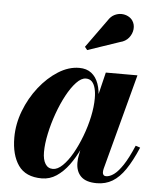

<svg xmlns="http://www.w3.org/2000/svg" viewBox="-52 -758 674 813"><g transform="rotate(5 285.0 -351.5)"><path d="M155.5 10Q87 10 56 -34.2Q25 -78.5 25 -152.5Q25 -210 46.5 -266.2Q68 -322.5 104.2 -368.5Q140.5 -414.5 184.5 -442.2Q228.5 -470 273.5 -470Q305 -470 325.2 -454.2Q345.5 -438.5 355.5 -410.2Q365.5 -382 365.5 -344.5Q365.5 -319.5 359.2 -283.8Q353 -248 341 -208Q329 -168 311 -129.5Q293 -91 269.8 -59.5Q246.5 -28 218 -9Q189.5 10 155.5 10ZM199 -34Q219 -34 240.2 -54.5Q261.5 -75 281 -109.2Q300.5 -143.5 316.2 -185Q332 -226.5 341 -268.8Q350 -311 350 -347.5Q350 -372 345.2 -390Q340.5 -408 330.8 -417.8Q321 -427.5 305.5 -427.5Q286 -427.5 265 -405.2Q244 -383 224.5 -346.8Q205 -310.5 189.5 -267.2Q174 -224 164.8 -180.5Q155.5 -137 155.5 -102Q155.5 -70 166.8 -52Q178 -34 199 -34ZM389.5 10Q343.5 10 322 -11.2Q300.5 -32.5 300.5 -69Q300.5 -78.5 301.2 -85.5Q302 -92.5 303 -97.5L318 -175L344 -254.5L358 -340.5L387 -460H521.5L413.5 -54Q411.5 -46 411.5 -38.5Q411.5 -32 415 -27.5Q418.5 -23 426.5 -23Q441.5 -23 459 -35.5Q476.5 -48 496.8 -78.2Q517 -108.5 540 -162.5L559.5 -156Q535 -98.5 510 -61.8Q485 -25 455.8 -7.5Q426.5 10 389.5 10ZM300 -548 289.5 -561 375.5 -680.5Q386.5 -698 401.5 -705.5Q416.5 -713 431.8 -712.8Q447 -712.5 459.8 -706Q472.5 -699.5 479.5 -689Q490 -673 488 -653Q486 -633 472.5 -616.2Q459 -599.5 435.5 -594Z"/></g></svg>

Font: Bodoni Moda 11pt
Style: Bold Italic
Weight: 700
Italic angle: -13°
Designer: Owen Earl
Foundry: indestructible type
Version: Version 2.004